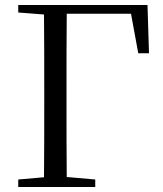

<svg xmlns="http://www.w3.org/2000/svg" viewBox="-20 -748 653 768"><path d="M53 -698 156 -690C157 -591 157 -491 157 -391V-333C157 -236 157 -137 156 -39L53 -30V0H361V-30L247 -40C246 -138 246 -237 246 -334V-391C246 -493 246 -594 247 -693H504L533 -535H576L570 -728H53Z"/></svg>

Font: Noto Serif CJK KR
Style: Regular
Weight: 400
Designer: Ryoko NISHIZUKA 西塚涼子 (kana & ideographs); Frank Grießhammer (Latin, Greek & Cyrillic); Wenlong ZHANG 张文龙 (bopomofo); San
Foundry: Adobe
Version: Version 2.001;hotconv 1.1.0;makeotfexe 2.6.0